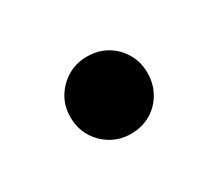

<svg xmlns="http://www.w3.org/2000/svg" viewBox="-46 -358 341 301"><g transform="rotate(-30 125.0 -208.0)"><path d="M125 -138.9Q105.6 -138.9 89.9 -148.3Q74.3 -157.6 64.9 -173.3Q55.6 -188.9 55.6 -209Q55.6 -228.5 64.9 -244.1Q74.3 -259.7 89.9 -269.1Q105.6 -278.5 125 -278.5Q145.8 -278.5 161.5 -269.1Q177.1 -259.7 186.1 -244.1Q195.1 -228.5 195.1 -209Q195.1 -189.6 186.1 -173.6Q177.1 -157.6 161.5 -148.3Q145.8 -138.9 125 -138.9Z"/></g></svg>

Font: Afacad Flux SemiBold
Style: Regular
Weight: 600
Designer: Kristian Moeller
Foundry: Dicotype
Version: Version 1.100